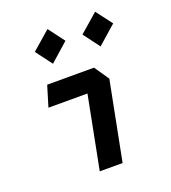

<svg xmlns="http://www.w3.org/2000/svg" viewBox="-144 -911 909 1019"><g transform="rotate(-20 310.0 -402.0)"><path d="M244 0H373L460 -445L403.5 -527.5H139L103.5 -410.5H324ZM137 -713.5 206 -621.5 310 -713.5 241.5 -804.5ZM406 -713.5 475 -621.5 579.5 -713.5 510.5 -804.5Z"/></g></svg>

Font: Monaspace Krypton SemiBold
Style: Italic
Weight: 600
Italic angle: -11°
Designer: Riley Cran & the Lettermatic Team
Foundry: Lettermatic
Version: Version 1.101 (Monaspace Krypton)